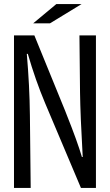

<svg xmlns="http://www.w3.org/2000/svg" viewBox="-20 -899 540 944"><path d="M256.8 -878.9H380.9L225.6 -784.2H143.1ZM48.8 -725.1H148.9L300.8 -353L307.6 -335.4Q359.9 -204.6 382.8 -127H386.7Q375 -332 373.5 -443.8L370.6 -725.1H451.7V24.9H377.9L201.7 -392.1Q154.8 -503.4 116.7 -634.3H111.8Q125.5 -475.6 127 -333L130.9 24.9H48.8Z"/></svg>

Font: BIZ UDGothic
Style: Regular
Weight: 400
Monospace: yes
Designer: TypeBank Co., Ltd.
Foundry: Morisawa Inc.
Version: Version 1.05